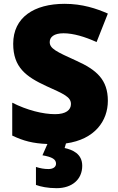

<svg xmlns="http://www.w3.org/2000/svg" viewBox="-20 -744 617 1004"><path d="M410 123C410 59 358 39 318 30L325 6C477 -15 544 -113 544 -217C544 -328 484 -379 380 -426C274 -474 240 -490 240 -524C240 -550 262 -570 312 -570C363 -570 424 -552 485 -524L544 -673C485 -699 411 -724 318 -724C158 -724 49 -653 49 -515C49 -392 116 -343 222 -294C315 -252 351 -237 351 -200C351 -169 325 -147 268 -147C204 -147 121 -168 44 -207V-35C103 -7 152 6 228 9L202 68C253 77 273 89 273 112C273 129 258 140 233 140C211 140 190 136 168 129V223C192 232 230 240 276 240C357 240 410 194 410 123Z"/></svg>

Font: Noto Sans Canadian Aboriginal Black
Style: Regular
Weight: 900
Designer: Monotype Design Team, Typotheque's Kevin King
Foundry: Monotype Imaging Inc.
Version: Version 2.004